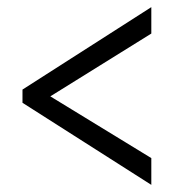

<svg xmlns="http://www.w3.org/2000/svg" viewBox="-20 -627 487 538"><path d="M43 -339 404 -109V-184L121 -357L404 -533V-607L43 -376Z"/></svg>

Font: Noto Serif Sinhala ExtraCondensed Medium
Style: Regular
Weight: 500
Width: 2
Designer: Jelle Bosma - Monotype Design Team
Foundry: Monotype Imaging Inc.
Version: Version 2.007